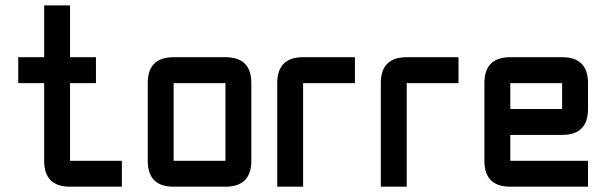

<svg xmlns="http://www.w3.org/2000/svg" viewBox="-20 -704 2286 724"><path d="M244.1 0Q146.5 0 146.5 -97.7V-390.6H48.8V-488.3H146.5V-683.6H244.1V-488.3H341.8V-390.6H244.1V-97.7H439.5V0Z M830.1 0H634.8Q537.1 0 537.1 -97.7V-390.6Q537.1 -488.3 634.8 -488.3H830.1Q927.7 -488.3 927.7 -390.6V-97.7Q927.7 0 830.1 0ZM830.1 -97.7V-390.6H634.8V-97.7Z M1123 -488.3H1318.4V-390.6H1123V0H1025.4V-390.6Q1025.4 -488.3 1123 -488.3Z M1513.7 -488.3H1709V-390.6H1513.7V0H1416V-390.6Q1416 -488.3 1513.7 -488.3Z M1904.3 -488.3H2099.6Q2197.3 -488.3 2197.3 -390.6V-293Q2197.3 -195.3 2099.6 -195.3H1904.3V-97.7H2197.3V0H1904.3Q1806.6 0 1806.6 -97.7V-390.6Q1806.6 -488.3 1904.3 -488.3ZM2099.6 -390.6H1904.3V-293H2099.6Z"/></svg>

Font: BabelStone Runic Long Branch
Style: Regular
Weight: 400
Designer: Andrew West
Foundry: BabelStone
Version: Version 3.002 March 14, 2022